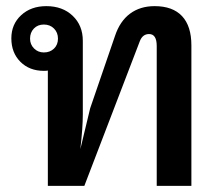

<svg xmlns="http://www.w3.org/2000/svg" viewBox="-20 -606 711 626"><path d="M604 -458V0H491V-456Q491 -495 466 -495Q445 -495 436 -472L255 0H136V-376Q132 -375 123 -375Q76 -375 46.5 -404.5Q17 -434 17 -481Q17 -527 49 -556.5Q81 -586 131 -586Q184 -586 217 -554.5Q250 -523 250 -473V-233Q250 -190 242 -120L274 -253L355 -489Q371 -537 404 -561.5Q437 -586 484 -586Q543 -586 573.5 -553.5Q604 -521 604 -458ZM169 -480Q169 -500 156 -513Q143 -526 123 -526Q103 -526 90.5 -513Q78 -500 78 -480Q78 -461 91 -448Q104 -435 123 -435Q143 -435 156 -447.5Q169 -460 169 -480Z"/></svg>

Font: Sarabun SemiBold
Style: Regular
Weight: 600
Designer: Suppakit Chalermlarp | Katatrad Co.,Ltd.
Foundry: Cadson Demak Co.,Ltd.
Version: Version 1.000; ttfautohint (v1.6)